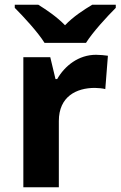

<svg xmlns="http://www.w3.org/2000/svg" viewBox="-20 -879 506 806"><path d="M167 -699H341C369 -744 430 -810 466 -846V-859H367C332 -838 287 -809 253 -773C218 -809 176 -837 141 -859H42V-846C79 -809 139 -744 167 -699ZM383 -649C310 -649 252 -603 220 -547H213L191 -639H78V-93H227V-371C227 -474 301 -510 378 -510C391 -510 412 -508 422 -505L433 -645C421 -647 398 -649 383 -649Z"/></svg>

Font: Noto Sans Kannada UI
Style: Bold
Weight: 700
Designer: Jelle Bosma - Monotype Design Team
Foundry: Monotype Imaging Inc.
Version: Version 2.005